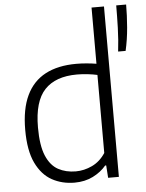

<svg xmlns="http://www.w3.org/2000/svg" viewBox="-56 -853 688 907"><g transform="rotate(-5 288.0 -399.5)"><path d="M261 9Q202 9 154.2 -17.2Q106.5 -43.5 78.2 -102.5Q50 -161.5 50 -259.5Q50 -358 80.5 -422.2Q111 -486.5 170.5 -518Q230 -549.5 317.5 -549.5Q342 -549.5 366.8 -547.2Q391.5 -545 412.5 -541.5V-808H471.5V0H420.5L416.5 -59H411.5Q387 -29.5 348.5 -10.2Q310 9 261 9ZM271.5 -43.5Q311 -43.5 349 -61.5Q387 -79.5 412.5 -118.5V-488.5Q393 -493 367 -496Q341 -499 316 -499Q214.5 -499 162.8 -444.2Q111 -389.5 111 -265.5Q111 -179.5 131.5 -131.2Q152 -83 188.2 -63.2Q224.5 -43.5 271.5 -43.5ZM519.5 -590Q526 -643.5 527.8 -701.5Q529.5 -759.5 529.5 -808H576.5Q576.5 -757.5 571.8 -699.8Q567 -642 555 -590Z"/></g></svg>

Font: Encode Sans Condensed Thin Light
Style: Regular
Weight: 300
Version: Version 3.002